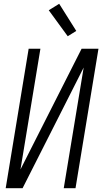

<svg xmlns="http://www.w3.org/2000/svg" viewBox="-20 -992 540 1012"><path d="M10 0 131 -735H193L88 -99L410 -735H499L378 0H316L421 -636L99 0ZM337 -801 237 -938 292 -972 382 -829Z"/></svg>

Font: Iosevka Curly Light
Style: Italic
Weight: 300
Italic angle: -9°
Monospace: yes
Designer: Belleve Invis
Foundry: Belleve Invis
Version: Version 22.1.2; ttfautohint (v1.8.4)